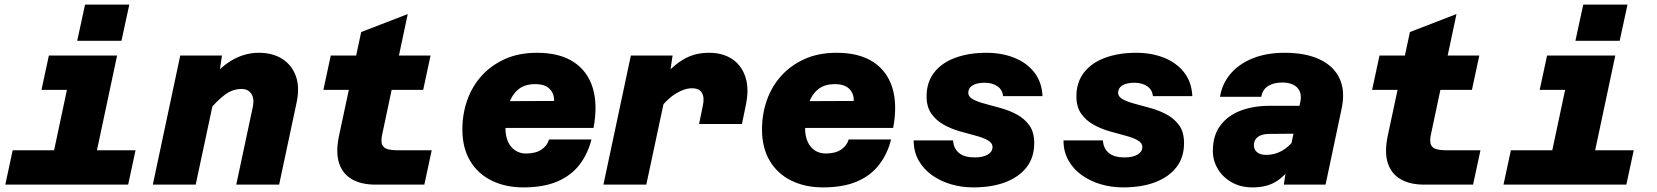

<svg xmlns="http://www.w3.org/2000/svg" viewBox="-20 -801 7190 833"><path d="M183 0 302 -560H488L369 0ZM3 0 35 -149H568L536 0ZM160 -411 192 -560H395L363 -411ZM315 -624 349 -781H541L507 -624Z M1005 0 1077 -338Q1084 -373 1070.5 -394Q1057 -415 1028 -415Q990 -415 957 -391Q924 -367 877 -312L890 -455Q943 -517 995 -544.5Q1047 -572 1103 -572Q1163 -572 1204.5 -545.5Q1246 -519 1263.5 -471Q1281 -423 1267 -357L1191 0ZM643 0 762 -560H943L930 -473L829 0Z M1609 0Q1548 0 1507.5 -23Q1467 -46 1451.5 -92Q1436 -138 1450 -208L1547 -662L1749 -740L1638 -217Q1632 -188 1638 -173.5Q1644 -159 1661.5 -154Q1679 -149 1707 -149H1853L1821 0ZM1383 -411 1415 -560H1848L1816 -411Z M2250 12Q2174 12 2114 -17Q2054 -46 2020 -102.5Q1986 -159 1986 -240Q1986 -306 2007 -366Q2028 -426 2069.5 -472Q2111 -518 2171 -545Q2231 -572 2310 -572Q2407 -572 2468 -532.5Q2529 -493 2551.5 -420Q2574 -347 2555 -246H2123L2149 -362L2384 -363Q2385 -395 2364.5 -415.5Q2344 -436 2302 -436Q2253 -436 2224.5 -409.5Q2196 -383 2184.5 -338.5Q2173 -294 2173 -243Q2173 -212 2183.5 -187.5Q2194 -163 2214.5 -149Q2235 -135 2262 -135Q2305 -135 2330 -152.5Q2355 -170 2362 -196H2546Q2531 -135 2495 -87.5Q2459 -40 2399 -14Q2339 12 2250 12Z M3013 -263 3029 -341Q3037 -376 3026 -397Q3015 -418 2982 -418Q2949 -418 2910.5 -394Q2872 -370 2827 -312L2839 -449Q2874 -488 2906 -515.5Q2938 -543 2974 -557.5Q3010 -572 3056 -572Q3116 -572 3157 -544.5Q3198 -517 3214.5 -465.5Q3231 -414 3215 -341L3199 -263ZM2598 0 2717 -560H2898L2885 -473L2784 0Z M3550 12Q3474 12 3414 -17Q3354 -46 3320 -102.5Q3286 -159 3286 -240Q3286 -306 3307 -366Q3328 -426 3369.5 -472Q3411 -518 3471 -545Q3531 -572 3610 -572Q3707 -572 3768 -532.5Q3829 -493 3851.5 -420Q3874 -347 3855 -246H3423L3449 -362L3684 -363Q3685 -395 3664.5 -415.5Q3644 -436 3602 -436Q3553 -436 3524.5 -409.5Q3496 -383 3484.5 -338.5Q3473 -294 3473 -243Q3473 -212 3483.5 -187.5Q3494 -163 3514.5 -149Q3535 -135 3562 -135Q3605 -135 3630 -152.5Q3655 -170 3662 -196H3846Q3831 -135 3795 -87.5Q3759 -40 3699 -14Q3639 12 3550 12Z M4202 12Q4152 12 4106 -1.5Q4060 -15 4023.5 -41Q3987 -67 3965.5 -105Q3944 -143 3944 -192H4115Q4117 -157 4140.5 -137.5Q4164 -118 4209 -118Q4245 -118 4265.5 -130.5Q4286 -143 4286 -163Q4286 -181 4265.5 -192.5Q4245 -204 4212.5 -212.5Q4180 -221 4143.5 -231.5Q4107 -242 4074.5 -260Q4042 -278 4021 -307.5Q4000 -337 4000 -383Q4000 -444 4033 -486.5Q4066 -529 4125 -550.5Q4184 -572 4259 -572Q4325 -572 4379 -551Q4433 -530 4466.5 -488Q4500 -446 4503 -384H4332Q4329 -412 4307 -427Q4285 -442 4252 -442Q4218 -442 4199.5 -430.5Q4181 -419 4181 -399Q4181 -381 4201.5 -370Q4222 -359 4254.5 -350.5Q4287 -342 4324 -331.5Q4361 -321 4393 -303.5Q4425 -286 4446 -257Q4467 -228 4467 -180Q4467 -118 4434 -75.5Q4401 -33 4342 -10.5Q4283 12 4202 12Z M4852 12Q4802 12 4756 -1.5Q4710 -15 4673.5 -41Q4637 -67 4615.5 -105Q4594 -143 4594 -192H4765Q4767 -157 4790.5 -137.5Q4814 -118 4859 -118Q4895 -118 4915.5 -130.5Q4936 -143 4936 -163Q4936 -181 4915.5 -192.5Q4895 -204 4862.5 -212.5Q4830 -221 4793.5 -231.5Q4757 -242 4724.5 -260Q4692 -278 4671 -307.5Q4650 -337 4650 -383Q4650 -444 4683 -486.5Q4716 -529 4775 -550.5Q4834 -572 4909 -572Q4975 -572 5029 -551Q5083 -530 5116.5 -488Q5150 -446 5153 -384H4982Q4979 -412 4957 -427Q4935 -442 4902 -442Q4868 -442 4849.5 -430.5Q4831 -419 4831 -399Q4831 -381 4851.5 -370Q4872 -359 4904.5 -350.5Q4937 -342 4974 -331.5Q5011 -321 5043 -303.5Q5075 -286 5096 -257Q5117 -228 5117 -180Q5117 -118 5084 -75.5Q5051 -33 4992 -10.5Q4933 12 4852 12Z M5550 0 5563 -87 5622 -361Q5627 -387 5618.5 -405.5Q5610 -424 5590.5 -433.5Q5571 -443 5544 -443Q5506 -443 5482 -428Q5458 -413 5452 -381H5273Q5282 -437 5318 -480Q5354 -523 5414 -547.5Q5474 -572 5554 -572Q5644 -572 5705 -543.5Q5766 -515 5791.5 -461Q5817 -407 5801 -331L5731 0ZM5414 12Q5362 12 5323 -10.5Q5284 -33 5263 -69Q5242 -105 5242 -146Q5242 -213 5274.5 -256.5Q5307 -300 5362.5 -321Q5418 -342 5489 -342H5633L5606 -221L5483 -220Q5452 -219 5436 -206Q5420 -193 5420 -171Q5420 -152 5434 -140.5Q5448 -129 5473 -129Q5509 -129 5539.5 -145.5Q5570 -162 5594 -193L5588 -84Q5552 -34 5512.5 -11Q5473 12 5414 12Z M6159 0Q6098 0 6057.5 -23Q6017 -46 6001.5 -92Q5986 -138 6000 -208L6097 -662L6299 -740L6188 -217Q6182 -188 6188 -173.5Q6194 -159 6211.5 -154Q6229 -149 6257 -149H6403L6371 0ZM5933 -411 5965 -560H6398L6366 -411Z M6683 0 6802 -560H6988L6869 0ZM6503 0 6535 -149H7068L7036 0ZM6660 -411 6692 -560H6895L6863 -411ZM6815 -624 6849 -781H7041L7007 -624Z"/></svg>

Font: Azeret Mono Thin ExtraBold
Style: Italic
Weight: 800
Italic angle: -12°
Version: Version 1.002